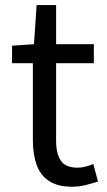

<svg xmlns="http://www.w3.org/2000/svg" viewBox="-20 -716 417 750"><path d="M262.5 13.4Q204.9 13.4 171 -9.3Q137.2 -32 122.8 -72.8Q108.4 -113.5 108.4 -167.7V-469H27.1V-537.6L112.7 -543.4L123 -696.2H199.2V-543.4H346.6V-469H199.2V-165.4Q199.2 -116 217.6 -88.5Q235.9 -61 283.4 -61Q298 -61 315.1 -65.4Q332.1 -69.8 344.5 -75.6L362.8 -7Q340.2 0.6 314.2 7Q288.2 13.4 262.5 13.4Z"/></svg>

Font: Noto Sans TC
Style: Regular
Weight: 100
Designer: Ryoko NISHIZUKA 西塚涼子 (kana, bopomofo & ideographs); Paul D. Hunt (Latin, Greek & Cyrillic); Sandoll Communications 산돌커뮤니
Foundry: Adobe
Version: Version 2.004;hotconv 1.0.118;makeotfexe 2.5.65603